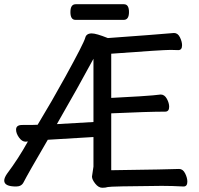

<svg xmlns="http://www.w3.org/2000/svg" viewBox="-22 -872 942 908"><path d="M563 -778H335Q311 -778 311 -815Q311 -852 336 -852H564Q588 -852 588 -815Q588 -778 563 -778ZM247 -285 420 -295V-594Q350 -464 247 -285ZM462 16Q444 16 428.5 -3.5Q413 -23 413 -37L420 -84V-224L204 -211Q111 -52 89 -9Q79 10 54 10Q-2 10 -2 -18Q-2 -31 11 -50Q65 -122 110 -203L99 -202Q82 -202 68 -221.5Q54 -241 54 -259Q54 -281 83 -281Q147 -281 156 -282Q225 -396 287 -509Q374 -667 381 -693Q386 -714 412 -714Q433 -714 488 -692Q710 -708 801 -716Q819 -716 829 -695.5Q839 -675 839 -658Q839 -635 821 -635L785 -636Q746 -636 504 -618V-409Q676 -418 700 -421Q724 -424 738 -425Q756 -425 767 -405Q778 -385 778 -367Q778 -344 759 -344Q679 -344 504 -336V-67Q788 -71 825 -73Q843 -73 853.5 -52Q864 -31 864 -13Q864 10 846 10Q792 7 743 7Q499 9 488 12.5Q477 16 462 16Z"/></svg>

Font: LXGW WenKai Lite
Style: Bold
Weight: 700
Designer: LXGW / Fontworks Inc.
Foundry: LXGW / Fontworks Inc.
Version: Version 1.330;April 28, 2024